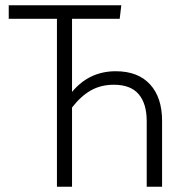

<svg xmlns="http://www.w3.org/2000/svg" viewBox="-20 -705 673 725"><path d="M592 -249V0H534V-247Q534 -314 503.5 -349.5Q473 -385 410 -385Q361 -385 323 -363.5Q285 -342 252 -299V0H195V-634H13V-685H438L432 -634H252V-358Q317 -436 417 -436Q501 -436 546.5 -386.5Q592 -337 592 -249Z"/></svg>

Font: Fira Sans Condensed Light
Style: Regular
Weight: 300
Width: 3
Designer: bBox Type GmbH & Carrois Corporate GbR & Edenspiekermann AG
Foundry: bBox Type GmbH & Carrois Corporate GbR & Edenspiekermann AG
Version: Version 4.301